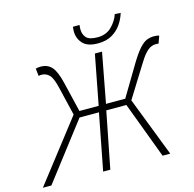

<svg xmlns="http://www.w3.org/2000/svg" viewBox="-153 -968 1100 1089"><g transform="rotate(-15 396.5 -423.0)"><path d="M-34 0 242 -356 201 -528Q187 -586 168 -603.5Q149 -621 127 -621Q122 -621 117.5 -621Q113 -621 107 -619L102 -663Q108 -665 115.5 -666Q123 -667 131 -667Q172 -667 196 -640Q220 -613 236 -546L279 -367H392L448 -659H490L435 -367H548L655 -546Q687 -599 710.5 -625Q734 -651 754 -659Q774 -667 796 -667Q806 -667 814 -666Q822 -665 827 -663L811 -619Q807 -621 803 -621Q799 -621 793 -621Q780 -621 765.5 -614.5Q751 -608 733 -588.5Q715 -569 691 -529L579 -349L714 0H669L545 -331H427L362 0H320L384 -331H270L16 0ZM481 -710Q419 -710 392 -740Q365 -770 365 -811Q365 -817 365.5 -823Q366 -829 367 -838H406Q405 -829 404.5 -824.5Q404 -820 404 -814Q404 -783 421.5 -763.5Q439 -744 488 -744Q538 -744 570 -775.5Q602 -807 615 -846L649 -844Q639 -810 618 -779.5Q597 -749 563.5 -729.5Q530 -710 481 -710Z"/></g></svg>

Font: Source Sans 3 Light
Style: Italic
Weight: 300
Italic angle: -11°
Designer: Paul D. Hunt
Foundry: Adobe
Version: Version 3.046;hotconv 1.0.118;makeotfexe 2.5.65603